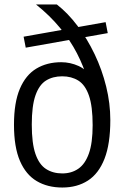

<svg xmlns="http://www.w3.org/2000/svg" viewBox="-20 -828 556 858"><path d="M258.5 10Q192.5 10 144 -18.8Q95.5 -47.5 69 -109.2Q42.5 -171 42.5 -270.5Q42.5 -370 68.8 -431.5Q95 -493 142.5 -521.5Q190 -550 253.5 -550Q294 -550 331.5 -533Q369 -516 395.5 -472L371 -472.5Q354 -531.5 323.8 -590Q293.5 -648.5 248.2 -703.5Q203 -758.5 141 -808H234Q283.5 -769.5 326.8 -712Q370 -654.5 403 -585.5Q436 -516.5 454.5 -441.2Q473 -366 473 -291.5Q473 -185 447 -118.5Q421 -52 372.8 -21Q324.5 10 258.5 10ZM258.5 -53Q299.5 -53 330 -74Q360.5 -95 377.2 -142Q394 -189 394 -268.5Q394 -353 377.5 -400.8Q361 -448.5 330.2 -467.8Q299.5 -487 258 -487Q216 -487 185.5 -468Q155 -449 138.5 -401.8Q122 -354.5 122 -271.5Q122 -187.5 138.5 -140Q155 -92.5 185.8 -72.8Q216.5 -53 258.5 -53ZM95 -615 85.5 -664 452 -729 461.5 -680Z"/></svg>

Font: Encode Sans SemiCondensed
Style: Regular
Weight: 400
Width: 4
Designer: Multiple Designers
Foundry: Impallari Type
Version: Version 3.002